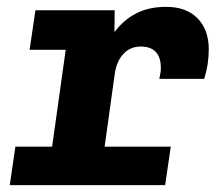

<svg xmlns="http://www.w3.org/2000/svg" viewBox="-20 -541 640 561"><path d="M116.5 0 172 -395.5H66.5L83.5 -511H315L314.5 -447Q340.5 -482.5 377.8 -501.8Q415 -521 465.5 -521Q524.5 -521 557.2 -487.5Q590 -454 590 -397Q590 -376.5 586.8 -354.5Q583.5 -332.5 576.5 -310.5H445.5Q447.5 -320 448.8 -327.8Q450 -335.5 450 -342Q450 -405 391 -405Q361 -405 341 -384Q321 -363 315.5 -326.5L270 0ZM8.5 0 25 -112.5H479L462.5 0Z"/></svg>

Font: Chivo Mono Medium
Style: Italic
Weight: 500
Italic angle: -8.05°
Monospace: yes
Designer: Hector Gatti
Foundry: Omnibus-Type
Version: Version 1.008